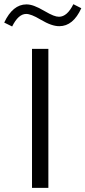

<svg xmlns="http://www.w3.org/2000/svg" viewBox="-41 -914 415 934"><path d="M18.1 -785.2C38.1 -825.7 61 -846.2 86.4 -846.2C102.1 -846.2 125 -837.4 155.3 -819.3C194.8 -795.9 222.7 -786.6 247.6 -786.6C292.5 -786.6 328.1 -815.9 354.5 -874L315.9 -893.6C295.9 -853 272.5 -832.5 246.1 -832.5C230 -832.5 210.9 -839.8 176.3 -859.9C135.7 -883.8 110.4 -892.6 87.4 -892.6C43.5 -892.6 7.3 -863.3 -20.5 -804.2ZM194.3 -676.3H114.7V0H194.3Z"/></svg>

Font: Estedad Regular
Style: Regular
Weight: 400
Designer: Amin Abedi
Version: Version 7.3